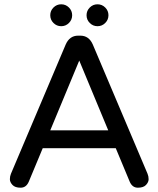

<svg xmlns="http://www.w3.org/2000/svg" viewBox="-20 -869 737 894"><path d="M667 -60Q672 -48 672 -34.5Q672 -21 660 -8Q648 5 622 5Q596 5 584 -23L519 -179H179L114 -23Q102 5 76 5Q50 5 38 -8Q26 -21 26 -34.5Q26 -48 31 -60L286 -662Q304 -703 344 -703H354Q394 -703 412 -662ZM484 -262 349 -587 214 -262ZM265 -849Q286 -849 301 -834Q316 -819 316 -798Q316 -777 301 -762Q286 -747 265 -747Q244 -747 229 -762Q214 -777 214 -798Q214 -819 229 -834Q244 -849 265 -849ZM434 -849Q455 -849 470 -834Q485 -819 485 -798Q485 -777 470 -762Q455 -747 434 -747Q413 -747 398 -762Q383 -777 383 -798Q383 -819 398 -834Q413 -849 434 -849Z"/></svg>

Font: Varela Round
Style: Regular
Weight: 400
Designer: Joe Prince
Foundry: Joe Prince
Version: Version 1.000